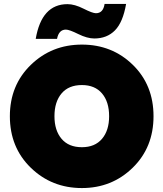

<svg xmlns="http://www.w3.org/2000/svg" viewBox="-20 -946 828 973"><path d="M395 7Q242 7 136 -96Q30 -199 30 -357Q30 -514 136 -617Q242 -720 395 -720Q548 -720 653 -617.5Q758 -515 758 -357Q758 -199 652.5 -96Q547 7 395 7ZM256 -357Q256 -285 292 -242.5Q328 -200 395 -200Q461 -200 497 -242.5Q533 -285 533 -357Q533 -430 497 -472.5Q461 -515 395 -515Q328 -515 292 -472.5Q256 -430 256 -357ZM161 -749Q191 -925 322 -925Q358 -925 403.5 -902Q449 -879 466 -879Q503 -879 510 -926H619Q603 -833 562.5 -792Q522 -751 458 -751Q422 -751 376.5 -773.5Q331 -796 314 -796Q278 -796 269 -749Z"/></svg>

Font: Poppins Black
Style: Regular
Weight: 900
Designer: Ninad Kale (Devanagari), Jonny Pinhorn (Latin)
Foundry: Indian Type Foundry
Version: Version 3.200;PS 1.000;hotconv 16.6.54;makeotf.lib2.5.65590